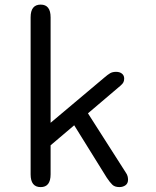

<svg xmlns="http://www.w3.org/2000/svg" viewBox="-20 -786 659 812"><path d="M152 5.3Q109.5 5.3 109.5 -48.8V-712.7Q109.5 -766.5 152 -766.5Q194 -766.5 194 -712.7V-266.7L422.2 -458.7Q435.5 -470.2 445.6 -476.2Q455.7 -482.2 471.2 -482.2Q486.2 -482.2 495.7 -474.6Q505.2 -467 505.2 -453.7Q505.2 -445.2 502.2 -438.6Q499.3 -432 489.7 -423.8L352 -306.7L511.3 -57.3Q517.5 -48.7 519.5 -41Q521.5 -33.3 521.5 -26.2Q521.5 -10.3 510.8 -2.6Q500 5.2 485 5.2Q465 5.2 454.7 -5.2Q444.3 -15.5 431.7 -34.3L293.8 -256.2L194 -171.5V-48.8Q194 5.3 152 5.3Z"/></svg>

Font: Sono ExtraLight
Style: Regular
Weight: 200
Designer: Tyler Finck
Foundry: Tyler Finck
Version: Version 2.112